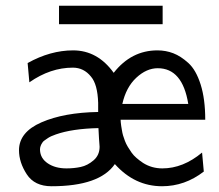

<svg xmlns="http://www.w3.org/2000/svg" viewBox="-20 -636 762 667"><path d="M185 -552V-616H545V-552ZM46 -114Q46 -177 124 -211Q202 -245 321 -247V-279Q319 -343 296 -370Q271 -401 233 -401Q155 -401 82 -350L76 -417Q155 -461 234 -461Q319 -461 375 -383Q436 -461 527 -461Q556 -461 582 -451Q608 -441 634.5 -417Q661 -393 677 -342.5Q693 -292 693 -220H399Q399 -219 399.5 -211.5Q400 -204 401 -199Q402 -194 403.5 -184Q405 -174 407.5 -165.5Q410 -157 414 -146.5Q418 -136 424 -126Q430 -116 437 -106Q444 -96 454.5 -87Q465 -78 477 -70Q507 -51 544 -51Q616 -51 682 -106L688 -40Q622 11 543 11Q448 11 379 -66Q326 11 159 11Q100 11 73 -30.5Q46 -72 46 -114ZM119 -115Q120 -86 146 -68.5Q172 -51 211 -51Q237 -51 260.5 -56Q284 -61 305 -79Q326 -97 326 -126Q326 -129 325.5 -133.5Q325 -138 324 -153.5Q323 -169 322 -191Q231 -189 174 -169Q165 -166 157.5 -162.5Q150 -159 144.5 -155Q139 -151 134.5 -148Q130 -145 127.5 -141Q125 -137 123.5 -134.5Q122 -132 121 -128.5Q120 -125 119.5 -123Q119 -121 119 -118ZM405 -275H634Q614 -399 528 -399Q489 -399 453.5 -366Q418 -333 405 -275Z"/></svg>

Font: CMU Sans Serif
Style: Medium
Weight: 500
Version: Version 0.7.0